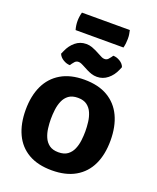

<svg xmlns="http://www.w3.org/2000/svg" viewBox="-171 -1040 948 1157"><g transform="rotate(20 303.0 -462.0)"><path d="M193 -274.5Q193 -246 196.8 -215.8Q200.5 -185.5 211.8 -159.5Q223 -133.5 245 -117.2Q267 -101 303.5 -101Q340 -101 362 -117.2Q384 -133.5 395.2 -159.5Q406.5 -185.5 410.2 -215.8Q414 -246 414 -274.5Q414 -303.5 410.2 -334.2Q406.5 -365 395.2 -391.2Q384 -417.5 362 -433.8Q340 -450 303.5 -450Q267 -450 245 -433.8Q223 -417.5 211.8 -391.2Q200.5 -365 196.8 -334.2Q193 -303.5 193 -274.5ZM31.5 -274.5Q31.5 -364 62.2 -429.2Q93 -494.5 153.5 -530.2Q214 -566 303 -566Q393 -566 453.5 -530.5Q514 -495 544.8 -429.8Q575.5 -364.5 575.5 -274.5Q575.5 -184.5 544.8 -119.8Q514 -55 453.2 -20Q392.5 15 303 15Q213 15 152.5 -20.2Q92 -55.5 61.8 -120.5Q31.5 -185.5 31.5 -274.5ZM262 -645.5Q259 -647 250.5 -650.8Q242 -654.5 233 -654.5Q219 -654.5 210 -645Q201 -635.5 198 -630.5L189.5 -618Q168.5 -618 146.5 -631.2Q124.5 -644.5 116.5 -665L125 -684Q141.5 -723 171.2 -747.5Q201 -772 239.5 -772Q260.5 -772 277.5 -765.8Q294.5 -759.5 304.5 -754.5L344 -734Q347 -732 355.5 -728.2Q364 -724.5 373 -724.5Q387 -724.5 395.8 -734.2Q404.5 -744 408 -749L416.5 -761Q437.5 -761 459.5 -748Q481.5 -735 489 -714L481 -695Q464.5 -656 434.2 -631.8Q404 -607.5 366 -607.5Q347 -607.5 330.5 -613Q314 -618.5 301.5 -625ZM150 -828.5Q142 -855.5 142 -884.5Q142 -912 150 -940.5H457Q460.5 -924.5 462.2 -913.8Q464 -903 464 -886Q464 -856.5 457 -828.5Z"/></g></svg>

Font: Signika SC
Style: Regular
Weight: 300
Designer: Anna Giedryś
Foundry: Anna Giedryś
Version: Version 2.000